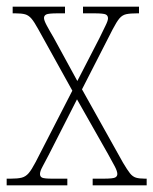

<svg xmlns="http://www.w3.org/2000/svg" viewBox="-22 -556 460 576"><path d="M-2 0V-20H10Q31 -20 43 -23Q55 -26 64 -36.5Q73 -47 85 -70L195 -284L93 -468Q81 -490 72.5 -500Q64 -510 53.5 -513Q43 -516 24 -516H16V-536H173V-516H152Q123 -516 116.5 -512.5Q110 -509 110 -502Q110 -495 118 -480Q126 -465 139 -443L210 -313L276 -441Q287 -464 294.5 -479Q302 -494 302 -501Q302 -509 295.5 -512.5Q289 -516 260 -516H227V-536H395V-516H390Q369 -516 357 -513.5Q345 -511 336.5 -501Q328 -491 316 -468L224 -288L347 -68Q360 -46 368 -36Q376 -26 386 -23Q396 -20 413 -20H418V0H256V-20H288Q317 -20 323.5 -23.5Q330 -27 330 -34Q330 -42 322.5 -56.5Q315 -71 302 -94L209 -258L124 -91Q112 -68 105 -55Q98 -42 98 -34Q98 -26 104.5 -23Q111 -20 135 -20H180V0Z"/></svg>

Font: Noto Serif Armenian Condensed Thin
Style: Regular
Weight: 100
Width: 3
Designer: Monotype Design Team
Foundry: Monotype Imaging Inc.
Version: Version 2.008; ttfautohint (v1.8.4.7-5d5b)